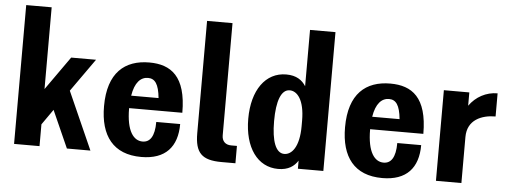

<svg xmlns="http://www.w3.org/2000/svg" viewBox="-49 -851 2633 992"><g transform="rotate(5 1268.0 -355.0)"><path d="M50 0H182V-113L238 -193L324 0H446L313 -299L434 -470H305L182 -296V-720H50Z M710 10C836 10 896 -59 896 -177H772C772 -101 748 -70 710 -70C664 -70 626 -116 626 -235V-236H902C902 -425 822 -480 710 -480C583 -480 496 -409 496 -235C496 -81 565 10 710 10ZM631 -301C642 -370 672 -400 710 -400C746 -400 766 -373 773 -301Z M988 -138C988 -36 1023 0 1126 0H1198V-90H1168C1138 -90 1120 -108 1120 -138V-720H988Z M1654 -720H1522V-428C1503 -458 1473 -480 1420 -480C1313 -480 1244 -384 1244 -235C1244 -86 1313 10 1420 10C1473 10 1503 -12 1522 -42V0H1654ZM1378 -235C1378 -340 1401 -400 1445 -400C1483 -400 1522 -358 1522 -249V-221C1522 -112 1483 -70 1445 -70C1401 -70 1378 -130 1378 -235Z M1960 10C2086 10 2146 -59 2146 -177H2022C2022 -101 1998 -70 1960 -70C1914 -70 1876 -116 1876 -235V-236H2152C2152 -425 2072 -480 1960 -480C1833 -480 1746 -409 1746 -235C1746 -81 1815 10 1960 10ZM1881 -301C1892 -370 1922 -400 1960 -400C1996 -400 2016 -373 2023 -301Z M2238 0H2370V-239C2370 -328 2444 -358 2516 -358V-478C2457 -478 2404 -449 2370 -401V-470H2238Z"/></g></svg>

Font: Tanklager Original
Style: Regular
Weight: 400
Designer: Ariel Martín Pérez
Foundry: Tunera Type Foundry
Version: Version 1.000;Glyphs 3.3 (3310)